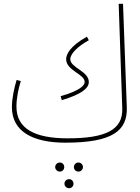

<svg xmlns="http://www.w3.org/2000/svg" viewBox="-20 -734 739 1016"><path d="M326 21C577 21 655 -43 651 -166L631 -714H608L627 -161C631 -48 542 -2 338 -2C164 -2 67 -53 67 -170C67 -217 78 -266 90 -305L68 -311C55 -269 43 -212 43 -167C43 -41 149 21 326 21ZM307 -204C411 -235 450 -267 450 -300C450 -358 352 -375 352 -421C352 -452 397 -492 450 -521L440 -540C352 -491 330 -447 330 -421C330 -360 428 -343 428 -300C428 -283 406 -255 301 -225ZM395 126C381 126 371 137 371 150C371 163 381 174 395 174C408 174 419 163 419 150C419 137 408 126 395 126ZM297 126C283 126 272 137 272 150C272 163 283 174 297 174C310 174 320 163 320 150C320 137 310 126 297 126ZM346 214C332 214 321 225 321 238C321 251 332 262 346 262C359 262 369 251 369 238C369 225 359 214 346 214Z"/></svg>

Font: Noto Sans Arabic UI Cn Th
Style: Regular
Weight: 100
Width: 3
Designer: Monotype Design Team, Nadine Chahine and Nizar Qandah
Foundry: Monotype Imaging Inc.
Version: Version 2.010